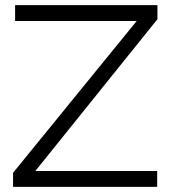

<svg xmlns="http://www.w3.org/2000/svg" viewBox="-20 -730 669 750"><path d="M31 0H594V-62H118L595 -655V-710H39V-648H514L31 -55Z"/></svg>

Font: Raleway Reg
Style: Regular
Weight: 400
Designer: Matt McInerney, Pablo Impallari, Rodrigo Fuenzalida
Foundry: Matt McInerney, Pablo Impallari, Rodrigo Fuenzalida
Version: Version 3.00 July 28, 2015